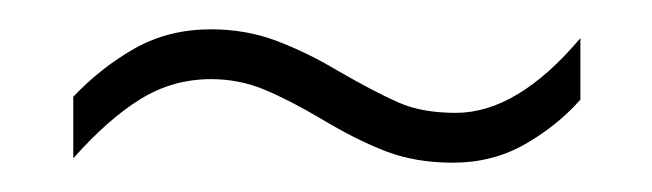

<svg xmlns="http://www.w3.org/2000/svg" viewBox="-20 -484 445 131"><path d="M199 -403Q177 -416 160 -423Q143 -430 124 -430Q98 -430 76 -416.5Q54 -403 30 -376V-418Q49 -438 72 -451Q95 -464 124 -464Q148 -464 169 -456Q190 -448 210 -436Q236 -421 252 -414Q268 -407 291 -407Q333 -407 376 -458V-416Q360 -398 338 -385.5Q316 -373 289 -373Q264 -373 244 -380.5Q224 -388 199 -403Z"/></svg>

Font: Noto Sans Telugu UI ExtraCondensed ExtraLight
Style: Regular
Weight: 200
Width: 2
Designer: Jelle Bosma - Monotype Design Team
Foundry: Monotype Imaging Inc.
Version: Version 2.005